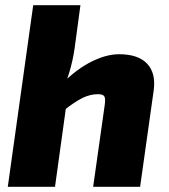

<svg xmlns="http://www.w3.org/2000/svg" viewBox="-20 -720 650 740"><path d="M439 -511Q513 -511 547.5 -474Q582 -437 572 -369L520 0H339L384 -318Q387 -342 381.5 -349.5Q376 -357 357 -357Q328 -357 298 -342.5Q268 -328 223 -292L196 -374Q262 -445 324 -478Q386 -511 439 -511ZM290 -700 268 -537Q261 -486 246.5 -439Q232 -392 220 -364L241 -354L192 0H10L108 -700Z"/></svg>

Font: Exo 2 ExtraBold
Style: Italic
Weight: 800
Italic angle: -8°
Designer: Natanael Gama
Foundry: Natanael Gama
Version: Version 2.010